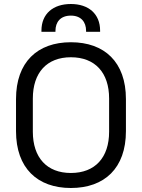

<svg xmlns="http://www.w3.org/2000/svg" viewBox="-20 -925 709 959"><path d="M334 14C502 14 609 -85 609 -270V-430C609 -615 502 -714 334 -714C167 -714 60 -615 60 -430V-270C60 -85 167 14 334 14ZM144 -267V-433C144 -562 214 -639 334 -639C455 -639 525 -562 525 -433V-267C525 -138 455 -61 334 -61C214 -61 144 -138 144 -267ZM187 -766H257V-771C257 -815 282 -847 334 -847C385 -847 410 -815 410 -771V-766H480V-772C480 -856 422 -905 334 -905C245 -905 187 -856 187 -772Z"/></svg>

Font: Meta Space
Style: Regular
Weight: 400
Designer: Meta Pool / Florian Karsten
Foundry: Meta Pool / Florian Karsten
Version: Version 2.000;Glyphs 3.1.1 (3137)